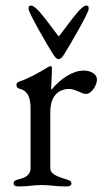

<svg xmlns="http://www.w3.org/2000/svg" viewBox="-20 -668 374 691"><path d="M191 -455C199 -455 206 -465 211 -473C231 -504 299 -622 299 -635C299 -644 299 -648 290 -648C282 -648 269 -635 261 -626C248 -611 217 -571 195 -541C192 -537 191 -537 188 -541C166 -571 135 -611 122 -626C114 -635 100 -648 92 -648C83 -648 83 -644 83 -635C83 -622 151 -504 171 -473C176 -465 183 -455 191 -455ZM49 3C89 3 95 -2 130 -2C165 -2 177 3 217 3C231 3 237 0 237 -8C237 -17 228 -20 214 -24C181 -34 161 -44 161 -62V-264C161 -331 198 -348 230 -348C240 -348 251 -343 262 -339C272 -334 282 -330 290 -330C310 -330 329 -362 329 -382C329 -400 309 -414 281 -414C242 -414 198 -385 166 -346C165 -346 164 -347 164 -348C166 -380 167 -416 167 -423C167 -427 165 -430 162 -430C159 -430 155 -428 147 -423C126 -410 83 -385 48 -374C44 -373 39 -368 39 -362C39 -356 44 -350 49 -349C82 -342 90 -313 90 -277V-62C90 -43 77 -30 52 -24C37 -20 29 -18 29 -8C29 0 35 3 49 3Z"/></svg>

Font: Garamond-Math
Style: Regular
Weight: 400
Version: Version 2019-08-16